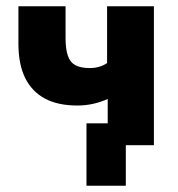

<svg xmlns="http://www.w3.org/2000/svg" viewBox="-20 -465 570 615"><path d="M383 130H257V-70H463V0H383ZM325 0V-148Q303 -138 278.5 -132.5Q254 -127 228 -127Q165 -127 123.5 -149.5Q82 -172 60.5 -215.5Q39 -259 39 -326V-445H190V-342Q190 -309 197 -287.5Q204 -266 221 -256.5Q238 -247 267 -247Q284 -247 297.5 -251Q311 -255 323 -263V-445H473V0Z"/></svg>

Font: Nunito Sans 12pt ExtraLight
Style: Weight 830 Width 84 Optical size 12.0 YTLC 445
Weight: 830
Width: 4
Designer: Vernon Adams
Foundry: Vernon Adams
Version: Version 3.101;gftools[0.9.27]